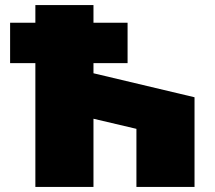

<svg xmlns="http://www.w3.org/2000/svg" viewBox="-20 -740 850 760"><path d="M520 0V-230L350 -270V0H120V-490H20V-650H120V-720H350V-650H485V-490H350V-450L750 -355V0Z"/></svg>

Font: Imperial One
Style: Regular
Weight: 400
Designer: Jovanny Lemonad
Foundry: Jovanny Lemonad
Version: Version 1.000